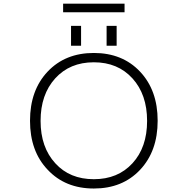

<svg xmlns="http://www.w3.org/2000/svg" viewBox="-20 -1035 1040 1065"><path d="M287.1 -128.9Q367.2 -41 500.5 -41Q633.8 -41 714.8 -129.4Q795.9 -217.8 795.9 -364.3Q795.9 -510.7 714.8 -600.1Q633.8 -689.5 500.5 -689.5Q367.2 -689.5 286.1 -600.1Q205.1 -510.7 205.1 -364.3Q205.1 -217.8 287.1 -128.9ZM244.1 -93.8Q146.5 -196.3 146.5 -365.2Q146.5 -534.2 244.1 -637.7Q341.8 -741.2 500.5 -741.2Q659.2 -741.2 756.8 -637.7Q854.5 -534.2 854.5 -365.2Q854.5 -196.3 756.8 -92.8Q659.2 10.7 500.5 10.7Q341.8 10.7 244.1 -93.8ZM330.1 -966.8V-1014.6H670.9V-966.8ZM374 -781.2V-891.6H429.7V-781.2ZM571.3 -781.2V-891.6H627V-781.2Z"/></svg>

Font: Gen Shin Gothic Monospace Light
Style: Regular
Weight: 300
Designer: [Source Han Sans]
Ryoko NISHIZUKA  (kana & ideographs); Paul D. Hunt (Latin, Greek & Cyrillic); Wenlong ZHANG  (bopomofo
Version: Version 1.002.20150607